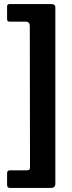

<svg xmlns="http://www.w3.org/2000/svg" viewBox="-20 -762 356 947"><path d="M253 -725V144Q253 165 230 165H30Q15 165 15 150V92Q15 78 30 78H111Q121 78 124.5 75Q128 72 128 61L127 -634Q127 -655 107 -655H28Q15 -655 15 -667V-731Q15 -742 28 -742H232Q253 -742 253 -725Z"/></svg>

Font: Libre Franklin Thin
Style: Bold
Weight: 700
Version: Version 3.000